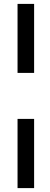

<svg xmlns="http://www.w3.org/2000/svg" viewBox="-20 -729 258 985"><path d="M155 -709V-355H70V-709ZM155 -119V236H70V-119Z"/></svg>

Font: Josefin Sans
Style: Regular
Weight: 400
Designer: Santiago Orozco
Foundry: Typemade
Version: Version 2.000